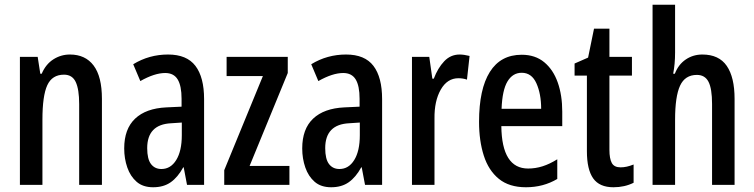

<svg xmlns="http://www.w3.org/2000/svg" viewBox="-20 -780 3180 810"><path d="M275 -550Q340 -550 375 -503.5Q410 -457 410 -363V0H314V-341Q314 -403 299.5 -434Q285 -465 250 -465Q200 -465 179.5 -420.5Q159 -376 159 -275V0H64V-540H139L150 -469H156Q173 -509 205 -529.5Q237 -550 275 -550Z M689 -550Q768 -550 804.5 -502Q841 -454 841 -362V0H769L755 -74H753Q730 -32 700 -11Q670 10 626 10Q583 10 556.5 -13Q530 -36 517 -73.5Q504 -111 504 -154Q504 -236 550 -279.5Q596 -323 682 -327L746 -330V-363Q746 -418 729.5 -445Q713 -472 677 -472Q632 -472 572 -438L542 -509Q609 -550 689 -550ZM702 -260Q601 -255 601 -155Q601 -109 617 -88Q633 -67 661 -67Q700 -67 723.5 -105Q747 -143 747 -210V-263Z M1201 0H926V-62L1089 -459H936V-540H1194V-472L1033 -80H1201Z M1440 -550Q1519 -550 1555.5 -502Q1592 -454 1592 -362V0H1520L1506 -74H1504Q1481 -32 1451 -11Q1421 10 1377 10Q1334 10 1307.5 -13Q1281 -36 1268 -73.5Q1255 -111 1255 -154Q1255 -236 1301 -279.5Q1347 -323 1433 -327L1497 -330V-363Q1497 -418 1480.5 -445Q1464 -472 1428 -472Q1383 -472 1323 -438L1293 -509Q1360 -550 1440 -550ZM1453 -260Q1352 -255 1352 -155Q1352 -109 1368 -88Q1384 -67 1412 -67Q1451 -67 1474.5 -105Q1498 -143 1498 -210V-263Z M1919 -550Q1928 -550 1938.5 -548.5Q1949 -547 1961 -544L1950 -444Q1942 -447 1932.5 -448.5Q1923 -450 1914 -450Q1867 -450 1839.5 -402Q1812 -354 1813 -280V0H1718V-540H1791L1804 -448H1810Q1827 -493 1854 -521.5Q1881 -550 1919 -550Z M2181 -549Q2238 -549 2276 -517.5Q2314 -486 2333 -432Q2352 -378 2352 -309V-248H2095Q2097 -69 2208 -69Q2239 -69 2269 -78.5Q2299 -88 2331 -108V-25Q2272 10 2199 10Q2128 10 2084.5 -25.5Q2041 -61 2021 -123.5Q2001 -186 2001 -266Q2001 -404 2046.5 -476.5Q2092 -549 2181 -549ZM2181 -473Q2143 -473 2121 -436.5Q2099 -400 2096 -321H2263Q2263 -384 2243 -428.5Q2223 -473 2181 -473Z M2598 -74Q2611 -74 2624.5 -77Q2638 -80 2653 -86V-9Q2615 10 2568 10Q2509 10 2482.5 -27.5Q2456 -65 2456 -142V-461H2404V-512L2461 -537L2486 -659H2551V-540H2646V-461H2551V-148Q2551 -111 2561 -92.5Q2571 -74 2598 -74Z M2828 -558Q2828 -510 2820 -469H2827Q2842 -508 2873 -529Q2904 -550 2943 -550Q3013 -550 3046 -502Q3079 -454 3079 -363V0H2984V-341Q2984 -406 2969 -435Q2954 -464 2920 -464Q2870 -464 2849 -418.5Q2828 -373 2828 -275V0H2733V-760H2828Z"/></svg>

Font: Noto Sans Gujarati UI ExtraCondensed Medium
Style: Regular
Weight: 500
Width: 2
Designer: Jelle Bosma - Monotype Design Team, Universal Thirst
Foundry: Monotype Imaging Inc.
Version: Version 2.106; ttfautohint (v1.8.4.7-5d5b)